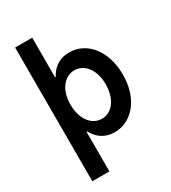

<svg xmlns="http://www.w3.org/2000/svg" viewBox="-222 -854 1044 1169"><g transform="rotate(-30 300.0 -270.0)"><path d="M344 -550Q300 -550 266 -531.5Q232 -513 209 -477.5Q186 -442 174 -390Q162 -338 162 -270Q162 -203 174 -150.5Q186 -98 209 -62.5Q232 -27 266 -8.5Q300 10 344 10Q391.6 10 431.3 -11Q471 -32 500 -69Q529 -106 545 -157.3Q561 -208.6 561 -270Q561 -331.4 545 -382.7Q529 -434 500.2 -471.2Q471.3 -508.4 431.5 -529.2Q391.7 -550 344 -550ZM317.4 -440Q344 -440 366.9 -427.6Q389.9 -415.2 406.4 -392.6Q423 -370 432 -339Q441 -308 441 -270.5Q441 -233 431.8 -201.5Q422.5 -170 406.3 -147.5Q390 -125 367 -112.5Q344 -100 317.1 -100Q289.5 -100 266.8 -112.5Q244 -125 227.5 -147.6Q211 -170.2 202 -201.4Q193 -232.7 193 -270.3Q193 -308 202 -338.9Q211 -369.9 227.6 -392.3Q244.1 -414.6 267.1 -427.3Q290 -440 317.4 -440ZM75 -740V200H195V-78H203L176 -250L203 -462H195V-740Z"/></g></svg>

Font: CommitMonoV143 ExtLt
Style: Regular
Weight: 200
Monospace: yes
Designer: Eigil Nikolajsen
Foundry: Eigil Nikolajsen
Version: Version 1.143